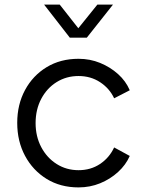

<svg xmlns="http://www.w3.org/2000/svg" viewBox="-20 -804 640 836"><path d="M322 12Q372 12 416 -6Q460 -24 494 -55Q528 -86 545 -125L477 -162Q456 -117 415.5 -90Q375 -63 322 -63Q269 -63 226.5 -90Q184 -117 159.5 -163.5Q135 -210 135 -268Q135 -327 159.5 -373.5Q184 -420 226.5 -446.5Q269 -473 322 -473Q375 -473 416 -446Q457 -419 477 -376L545 -411Q528 -451 494 -481.5Q460 -512 416 -530Q372 -548 322 -548Q243 -548 183 -511.5Q123 -475 89 -412Q55 -349 55 -269Q55 -189 89 -125.5Q123 -62 183 -25Q243 12 322 12ZM284 -640H358L472 -784H404L321 -681L240 -784H172Z"/></svg>

Font: Plus Jakarta Sans
Style: Regular
Weight: 400
Designer: Gumpita Rahayu
Foundry: Tokotype
Version: Version 2.004; ttfautohint (v1.8.3)